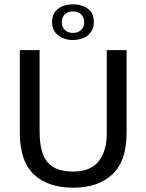

<svg xmlns="http://www.w3.org/2000/svg" viewBox="-20 -863 680 892"><path d="M72 -630H164V-253Q164 -152 201 -109Q238 -66 320 -66Q401 -66 438.5 -114Q476 -162 476 -241V-630H568V-244Q568 -115 502 -53Q436 9 320 9Q203 9 137.5 -52.5Q72 -114 72 -249ZM222 -760Q222 -802 250 -822.5Q278 -843 319 -843Q361 -843 388.5 -822.5Q416 -802 416 -760Q416 -739 408 -723.5Q400 -708 386.5 -697.5Q373 -687 355.5 -682Q338 -677 319 -677Q280 -677 251 -698.5Q222 -720 222 -760ZM267 -760Q267 -737 281.5 -723.5Q296 -710 319 -710Q342 -710 356.5 -723.5Q371 -737 371 -760Q371 -783 356.5 -796.5Q342 -810 319 -810Q296 -810 281.5 -796.5Q267 -783 267 -760Z"/></svg>

Font: Mukta Mahee
Style: Regular
Weight: 400
Designer: Shuchita Grover, Noopur Datye, Girish Dalvi, Yashodeep Gholap
Foundry: Ek Type
Version: Version 2.538;PS 1.000;hotconv 16.6.51;makeotf.lib2.5.65220;